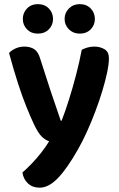

<svg xmlns="http://www.w3.org/2000/svg" viewBox="-20 -711 570 921"><path d="M141.9 -116.9Q126.3 -150.2 106.9 -198.1Q87.5 -246 66.6 -310.2Q45.7 -374.4 23.4 -456.9Q35 -469.6 54.4 -478.5Q73.9 -487.5 96.8 -487.5Q125.6 -487.5 144.6 -474.9Q163.5 -462.2 173.1 -428.7Q196.5 -353.9 220.9 -280.5Q245.4 -207.1 271.5 -131.9H275.5Q293.2 -176.6 311.2 -234.3Q329.3 -292 345.4 -353.8Q361.4 -415.5 372.1 -472.2Q385.7 -479.2 400.5 -483.3Q415.2 -487.5 431.8 -487.5Q460.7 -487.5 481.6 -474.7Q502.5 -461.9 502.5 -431.7Q502.5 -405.2 494.2 -364.7Q485.8 -324.2 471.3 -276.4Q456.8 -228.5 438 -178.3Q419.1 -128.1 397.9 -81.2Q376.7 -34.3 355.4 3.4Q302.8 96.4 258.2 142.9Q213.6 189.3 170.4 189.3Q136.1 189.3 114.1 168.8Q92 148.2 87.7 116.3Q109 98 132.6 73.4Q156.1 48.9 178 20.9Q199.8 -7 215.8 -33.4Q198.8 -38.4 181 -55Q163.2 -71.6 141.9 -116.9ZM234.4 -620.1Q234.4 -590.6 214.1 -570.1Q193.9 -549.7 161.1 -549.7Q129.8 -549.7 109.7 -570.1Q89.5 -590.6 89.5 -620.1Q89.5 -649.8 109.7 -670.5Q129.8 -691.2 161.1 -691.2Q193.9 -691.2 214.1 -670.5Q234.4 -649.8 234.4 -620.1ZM435.1 -620.1Q435.1 -590.6 415 -570.1Q394.9 -549.7 362.4 -549.7Q331.5 -549.7 310.7 -570.1Q289.9 -590.6 289.9 -620.1Q289.9 -649.8 310.7 -670.5Q331.5 -691.2 362.4 -691.2Q394.9 -691.2 415 -670.5Q435.1 -649.8 435.1 -620.1Z"/></svg>

Font: Baloo Tammudu 2
Style: Regular
Weight: 400
Designer: Maithili Shingre, Omkar Shende and Ek Type
Foundry: Ek Type
Version: Version 1.700